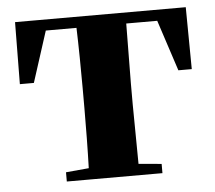

<svg xmlns="http://www.w3.org/2000/svg" viewBox="-44 -594 720 642"><g transform="rotate(-5 315.5 -273.0)"><path d="M231 0H476V-31L399 -38L397 -238V-308L399 -509H503L559 -338H604L602 -546H29L27 -338H74L129 -509H232C234 -451 235 -364 235 -308V-238C235 -182 234 -96 232 -38L155 -31V0Z"/></g></svg>

Font: Noto Serif SC Black
Style: Regular
Weight: 900
Designer: Ryoko NISHIZUKA 西塚涼子 (kana & ideographs); Frank Grießhammer (Latin, Greek & Cyrillic); Wenlong ZHANG 张文龙 (bopomofo); San
Foundry: Adobe
Version: Version 2.001;hotconv 1.1.0;makeotfexe 2.6.0